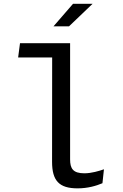

<svg xmlns="http://www.w3.org/2000/svg" viewBox="-20 -996 660 1027"><path d="M258.5 -130.5C258.5 -29.5 296 11.5 395 11.5C449.5 11.5 495 -2 528 -16L536 -90.5C510.5 -81.5 469 -69 431.5 -69C370.5 -69 355 -94.5 355 -143.5V-765H87L77 -688.5H259ZM266 -855 370.5 -975.5H475L349 -855Z"/></svg>

Font: Monaspace Argon
Style: Regular
Weight: 400
Designer: Riley Cran & the Lettermatic Team
Foundry: Lettermatic
Version: Version 1.200 (Monaspace Argon)